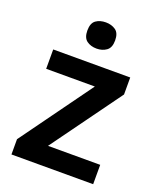

<svg xmlns="http://www.w3.org/2000/svg" viewBox="-140 -837 761 923"><g transform="rotate(20 241.0 -376.0)"><path d="M449 0H31V-78L296 -444H47V-543H441V-456L182 -99H449ZM241 -752Q270 -752 291 -737.5Q312 -723 312 -685Q312 -648 291 -633Q270 -618 241 -618Q211 -618 190.5 -633Q170 -648 170 -685Q170 -723 190.5 -737.5Q211 -752 241 -752Z"/></g></svg>

Font: Noto Sans Sora Sompeng SemiBold
Style: Regular
Weight: 600
Version: Version 2.101